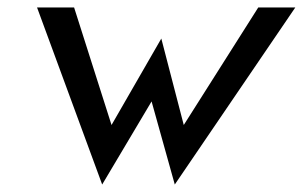

<svg xmlns="http://www.w3.org/2000/svg" viewBox="-20 -471 809 513"><path d="M79 -451 253 22 385 -200 447 22 769 -451H670L471 -137L411 -368L278 -137L178 -451Z"/></svg>

Font: Charger Sport
Style: BdNrwObl
Weight: 700
Designer: Jasper
Foundry: Cannot Into Space Fonts
Version: Version 1.1